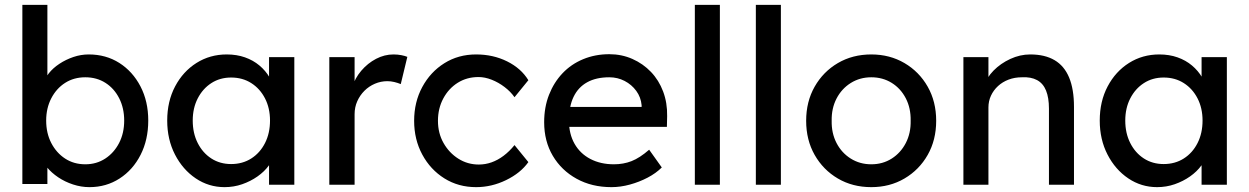

<svg xmlns="http://www.w3.org/2000/svg" viewBox="-20 -760 5140 790"><path d="M149 -117 175 -131V-3H72V-740H175V-405L159 -414Q164 -437 181 -458.5Q198 -480 224.5 -497.5Q251 -515 282 -525.5Q313 -536 345 -536Q416 -536 471 -501Q526 -466 558 -404.5Q590 -343 590 -264Q590 -185 558.5 -123Q527 -61 472 -25.5Q417 10 348 10Q314 10 280.5 -1Q247 -12 219.5 -30.5Q192 -49 173.5 -71.5Q155 -94 149 -117ZM491 -264Q491 -315 470.5 -355.5Q450 -396 414 -419Q378 -442 331 -442Q284 -442 248 -419Q212 -396 191 -355.5Q170 -315 170 -264Q170 -212 191 -171.5Q212 -131 248 -107.5Q284 -84 331 -84Q377 -84 413 -107.5Q449 -131 470 -171.5Q491 -212 491 -264Z M668 -264Q668 -343 700.5 -404.5Q733 -466 788.5 -501Q844 -536 913 -536Q954 -536 988 -524Q1022 -512 1047.5 -490.5Q1073 -469 1089.5 -441Q1106 -413 1110 -381L1087 -389V-525H1191V0H1087V-125L1111 -132Q1105 -105 1086.5 -79.5Q1068 -54 1039.5 -34Q1011 -14 976.5 -2Q942 10 904 10Q839 10 785.5 -26Q732 -62 700 -124Q668 -186 668 -264ZM1091 -264Q1091 -315 1070.5 -355Q1050 -395 1014 -418Q978 -441 931 -441Q885 -441 849.5 -418Q814 -395 793.5 -355Q773 -315 773 -264Q773 -212 793.5 -171.5Q814 -131 849.5 -108Q885 -85 931 -85Q978 -85 1014 -108Q1050 -131 1070.5 -171.5Q1091 -212 1091 -264Z M1335 0V-525H1439V-360L1429 -400Q1440 -438 1466.5 -469Q1493 -500 1527.5 -518Q1562 -536 1599 -536Q1616 -536 1631.5 -533Q1647 -530 1656 -526L1629 -414Q1617 -419 1602.5 -422.5Q1588 -426 1574 -426Q1547 -426 1522.5 -415.5Q1498 -405 1479.5 -386.5Q1461 -368 1450 -343.5Q1439 -319 1439 -290V0Z M1684 -263Q1684 -340 1717.5 -402Q1751 -464 1808.5 -500Q1866 -536 1939 -536Q2009 -536 2066.5 -507.5Q2124 -479 2154 -430L2097 -360Q2081 -383 2056 -402Q2031 -421 2003 -432Q1975 -443 1949 -443Q1901 -443 1863.5 -419.5Q1826 -396 1804 -355Q1782 -314 1782 -263Q1782 -212 1805 -171.5Q1828 -131 1866 -107Q1904 -83 1950 -83Q1977 -83 2002.5 -92Q2028 -101 2052 -119Q2076 -137 2097 -163L2154 -93Q2122 -48 2062.5 -19Q2003 10 1939 10Q1866 10 1808.5 -26Q1751 -62 1717.5 -124Q1684 -186 1684 -263Z M2219 -257Q2219 -319 2239 -370Q2259 -421 2294.5 -458.5Q2330 -496 2379.5 -516.5Q2429 -537 2487 -537Q2538 -537 2582 -517.5Q2626 -498 2658.5 -464Q2691 -430 2708.5 -383.5Q2726 -337 2725 -282L2724 -238H2295L2272 -320H2635L2620 -303V-327Q2617 -360 2598 -386Q2579 -412 2550 -427Q2521 -442 2487 -442Q2433 -442 2396 -421.5Q2359 -401 2340 -361.5Q2321 -322 2321 -264Q2321 -209 2344 -168.5Q2367 -128 2409 -106Q2451 -84 2506 -84Q2545 -84 2578.5 -97Q2612 -110 2651 -144L2703 -71Q2679 -47 2644.5 -29Q2610 -11 2571.5 -0.5Q2533 10 2496 10Q2415 10 2352.5 -24.5Q2290 -59 2254.5 -119Q2219 -179 2219 -257Z M2839 0V-740H2942V0Z M3090 0V-740H3193V0Z M3297 -263Q3297 -342 3332 -403.5Q3367 -465 3427.5 -500.5Q3488 -536 3565 -536Q3641 -536 3701.5 -500.5Q3762 -465 3797 -403.5Q3832 -342 3832 -263Q3832 -184 3797 -122.5Q3762 -61 3701.5 -25.5Q3641 10 3565 10Q3488 10 3427.5 -25.5Q3367 -61 3332 -122.5Q3297 -184 3297 -263ZM3727 -263Q3728 -315 3707 -355.5Q3686 -396 3649 -419Q3612 -442 3565 -442Q3518 -442 3480.5 -418.5Q3443 -395 3422 -354.5Q3401 -314 3402 -263Q3401 -212 3422 -171.5Q3443 -131 3480.5 -107.5Q3518 -84 3565 -84Q3612 -84 3649 -107.5Q3686 -131 3707 -171.5Q3728 -212 3727 -263Z M3944 -525H4047V-417L4029 -405Q4039 -440 4068 -469.5Q4097 -499 4137 -517.5Q4177 -536 4219 -536Q4279 -536 4319 -512.5Q4359 -489 4379 -441Q4399 -393 4399 -320V0H4296V-313Q4296 -358 4284 -387.5Q4272 -417 4247 -430.5Q4222 -444 4185 -442Q4155 -442 4130 -432.5Q4105 -423 4086.5 -406Q4068 -389 4057.5 -366.5Q4047 -344 4047 -318V0H3996Q3983 0 3970 0Q3957 0 3944 0Z M4505 -264Q4505 -343 4537.5 -404.5Q4570 -466 4625.5 -501Q4681 -536 4750 -536Q4791 -536 4825 -524Q4859 -512 4884.5 -490.5Q4910 -469 4926.5 -441Q4943 -413 4947 -381L4924 -389V-525H5028V0H4924V-125L4948 -132Q4942 -105 4923.5 -79.5Q4905 -54 4876.5 -34Q4848 -14 4813.5 -2Q4779 10 4741 10Q4676 10 4622.5 -26Q4569 -62 4537 -124Q4505 -186 4505 -264ZM4928 -264Q4928 -315 4907.5 -355Q4887 -395 4851 -418Q4815 -441 4768 -441Q4722 -441 4686.5 -418Q4651 -395 4630.5 -355Q4610 -315 4610 -264Q4610 -212 4630.5 -171.5Q4651 -131 4686.5 -108Q4722 -85 4768 -85Q4815 -85 4851 -108Q4887 -131 4907.5 -171.5Q4928 -212 4928 -264Z"/></svg>

Font: Mach
Style: Regular
Weight: 400
Version: Version 1.002